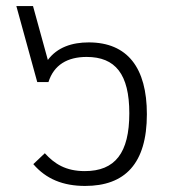

<svg xmlns="http://www.w3.org/2000/svg" viewBox="-20 -604 569 634"><path d="M261 10C392 10 465 -63 465 -227C465 -380 401 -464 273 -464C218 -464 169 -448 138 -406L89 -584H34L103 -333H140C158 -390 203 -416 266 -416C361 -416 407 -359 407 -230C407 -99 360 -39 260 -39C197 -39 160 -63 128 -98L90 -62C132 -13 188 10 261 10Z"/></svg>

Font: Noto Sans Thai UI Light
Style: Regular
Weight: 300
Designer: Monotype Design Team
Foundry: Monotype Imaging Inc.
Version: Version 2.000